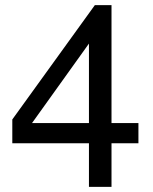

<svg xmlns="http://www.w3.org/2000/svg" viewBox="-20 -729 596 749"><path d="M327 -170H28V-263L350 -709H415V-249H520V-170H415V0H327ZM327 -249V-559L105 -249Z"/></svg>

Font: Ekushey Lal Sabuj
Style: Regular
Weight: 400
Designer: Al Mamun Sumon
Foundry: Al Mamun Sumon
Version: Version 1.0